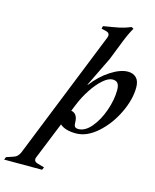

<svg xmlns="http://www.w3.org/2000/svg" viewBox="-309 -804 927 1147"><g transform="rotate(15 154.5 -231.0)"><path d="M480 -370Q480 -296 439.5 -211.5Q399 -127 334 -69.5Q269 -12 202 -12Q135 -12 103 -41L10 189Q8 193 8 200Q8 215 28 221L71 233L64 250H-171L-164 233L-128 221Q-110 216 -100 207Q-90 198 -83 183L235 -611Q239 -620 239 -628Q239 -645 216 -650L189 -656L193 -673Q262 -684 293 -690.5Q324 -697 360 -712L373 -705Q351 -667 329 -611L283 -494L194 -311H197Q243 -372 302.5 -410.5Q362 -449 409 -449Q441 -449 460.5 -429.5Q480 -410 480 -370ZM374 -326Q374 -354 364 -367Q354 -380 332 -380Q306 -380 273 -351Q240 -322 209.5 -275.5Q179 -229 159 -180L141 -136Q182 -129 182 -71Q182 -56 188 -48.5Q194 -41 210 -41Q251 -41 289 -86Q327 -131 350.5 -198.5Q374 -266 374 -326Z"/></g></svg>

Font: Ibarra Real Nova SemiBold
Style: Italic
Weight: 600
Italic angle: -22°
Designer: Jose Maria Ribagorda & Octavio Pardo
Foundry: Octavio Pardo
Version: Version 1.014